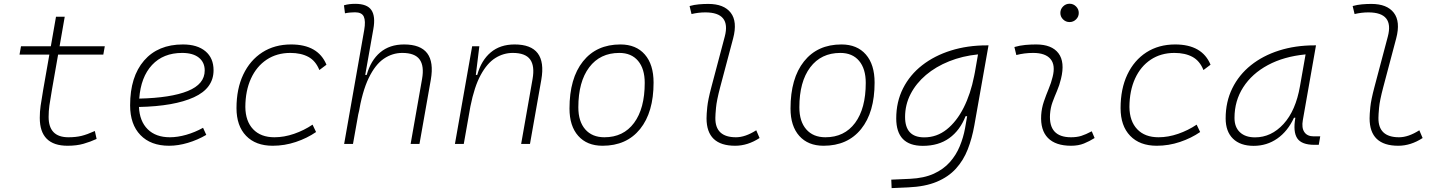

<svg xmlns="http://www.w3.org/2000/svg" viewBox="-20 -763 7657 1018"><path d="M338.4 9.8Q190.9 9.8 190.9 -138.2Q190.9 -170.9 195.3 -201.7Q199.7 -232.4 209 -287.1L241.7 -473.6H83.5L91.3 -517.6H249.5L276.9 -674.3H323.2L295.9 -517.6H535.6L527.8 -473.6H288.1L255.4 -287.1Q246.1 -232.9 241.9 -203.6Q237.8 -174.3 237.8 -143.1Q237.8 -35.2 342.8 -35.2Q381.8 -35.2 411.9 -42.5Q441.9 -49.8 482.9 -68.4L492.2 -26.4Q459.5 -11.2 422.9 -0.7Q386.2 9.8 338.4 9.8Z M880.9 -35.2Q921.4 -35.2 967.5 -48.3Q1013.7 -61.5 1056.6 -85.4L1073.7 -47.9Q1027.8 -21 976.1 -5.6Q924.3 9.8 876.5 9.8Q779.3 9.8 724.6 -46.9Q669.9 -103.5 669.9 -204.6Q669.9 -356.4 743.9 -441.9Q817.9 -527.3 949.7 -527.3Q1026.4 -527.3 1069.3 -491.2Q1112.3 -455.1 1112.3 -390.6Q1112.3 -294.9 1008.1 -247.3Q903.8 -199.7 716.8 -195.8Q720.2 -120.1 763.2 -77.6Q806.2 -35.2 880.9 -35.2ZM718.3 -240.2Q886.2 -244.1 975.8 -280.5Q1065.4 -316.9 1065.4 -389.2Q1065.4 -432.6 1034.2 -457.5Q1002.9 -482.4 945.8 -482.4Q845.7 -482.4 786.1 -418.5Q726.6 -354.5 718.3 -240.2Z M1435.1 -35.2Q1486.3 -35.2 1539.3 -53.5Q1592.3 -71.8 1637.2 -102.1L1655.8 -63Q1608.4 -30.3 1548.6 -10.3Q1488.8 9.8 1425.8 9.8Q1335.4 9.8 1284.7 -43Q1233.9 -95.7 1233.9 -189.9Q1233.9 -292 1269.8 -367.7Q1305.7 -443.4 1370.8 -485.4Q1436 -527.3 1523.4 -527.3Q1666.5 -527.3 1710.9 -419.9L1673.3 -391.6Q1653.8 -440.4 1615 -461.4Q1576.2 -482.4 1519.5 -482.4Q1447.8 -482.4 1394 -446.8Q1340.3 -411.1 1310.8 -346.7Q1281.2 -282.2 1280.8 -195.8Q1281.7 -120.1 1322.3 -77.6Q1362.8 -35.2 1435.1 -35.2Z M2157.2 0 2217.8 -344.2Q2230 -413.1 2204.8 -447.8Q2179.7 -482.4 2112.8 -482.4Q2060.5 -482.4 2015.1 -451.7Q1969.7 -420.9 1935.1 -349.6Q1900.4 -278.3 1880.4 -156.2L1882.8 -175.3L1851.6 0H1804.7L1911.1 -604Q1919.4 -651.9 1908.9 -674.8Q1898.4 -697.8 1862.3 -697.8Q1849.1 -697.8 1835.7 -696.5Q1822.3 -695.3 1809.1 -692.4L1803.7 -734.9Q1818.4 -739.3 1833.3 -741Q1848.1 -742.7 1863.3 -742.7Q1926.8 -742.7 1949.2 -709.5Q1971.7 -676.3 1959.5 -608.9L1916.5 -365.7H1924.3Q1945.8 -442.9 1995.8 -485.1Q2045.9 -527.3 2122.6 -527.3Q2296.9 -527.3 2264.2 -340.3L2204.1 0Z M2392.1 0 2483.4 -517.6H2521.5L2502.9 -365.7H2510.3Q2531.7 -442.9 2581.8 -485.1Q2631.8 -527.3 2708.5 -527.3Q2882.8 -527.3 2850.1 -340.3L2790 0H2743.2L2803.7 -344.2Q2815.9 -413.1 2790.8 -447.8Q2765.6 -482.4 2698.7 -482.4Q2649.4 -482.4 2606.2 -455.3Q2563 -428.2 2529.1 -366.2Q2495.1 -304.2 2474.1 -198.7L2439 0Z M3174.8 9.8Q3092.3 9.8 3045.9 -42.5Q2999.5 -94.7 2999.5 -187.5Q2999.5 -347.7 3071 -437.5Q3142.6 -527.3 3269.5 -527.3Q3352.5 -527.3 3398.9 -474.1Q3445.3 -420.9 3445.3 -325.2Q3445.3 -167.5 3373.8 -78.9Q3302.2 9.8 3174.8 9.8ZM3184.6 -35.2Q3285.2 -35.2 3341.8 -111.3Q3398.4 -187.5 3398.4 -323.7Q3398.4 -398.4 3363 -440.4Q3327.6 -482.4 3263.7 -482.4Q3161.6 -482.4 3104 -406Q3046.4 -329.6 3046.4 -193.8Q3046.4 -119.1 3083 -77.1Q3119.6 -35.2 3184.6 -35.2Z M3877.9 9.8Q3726.1 9.8 3726.1 -135.7Q3726.1 -157.2 3730 -195.6Q3733.9 -233.9 3751.5 -300.3L3822.8 -569.3Q3856.4 -697.3 3719.7 -697.3Q3683.1 -697.3 3646.5 -688.5L3636.2 -731Q3660.6 -737.8 3685.5 -740Q3710.4 -742.2 3735.4 -742.2Q3818.4 -742.2 3854.5 -695.3Q3890.6 -648.4 3867.2 -559.6L3798.3 -300.3Q3779.8 -230 3776.4 -192.1Q3772.9 -154.3 3772.9 -138.2Q3771.5 -35.2 3882.3 -35.2Q3931.6 -35.2 3989.7 -72.3L4007.3 -31.2Q3944.3 9.8 3877.9 9.8Z M4346.7 9.8Q4264.2 9.8 4217.8 -42.5Q4171.4 -94.7 4171.4 -187.5Q4171.4 -347.7 4242.9 -437.5Q4314.5 -527.3 4441.4 -527.3Q4524.4 -527.3 4570.8 -474.1Q4617.2 -420.9 4617.2 -325.2Q4617.2 -167.5 4545.7 -78.9Q4474.1 9.8 4346.7 9.8ZM4356.4 -35.2Q4457 -35.2 4513.7 -111.3Q4570.3 -187.5 4570.3 -323.7Q4570.3 -398.4 4534.9 -440.4Q4499.5 -482.4 4435.5 -482.4Q4333.5 -482.4 4275.9 -406Q4218.3 -329.6 4218.3 -193.8Q4218.3 -119.1 4254.9 -77.1Q4291.5 -35.2 4356.4 -35.2Z M4707.5 234.4 4705.6 189.5 4805.2 185.1Q4879.4 181.6 4931.2 158Q4982.9 134.3 5016.4 96.4Q5049.8 58.6 5068.8 12.2Q5087.9 -34.2 5096.7 -82.5L5107.9 -147H5099.6Q5069.8 -71.3 5012.9 -30.5Q4956.1 10.3 4873 10.3Q4731.9 10.3 4731.9 -135.3Q4731.9 -223.1 4768.1 -294.7Q4804.2 -366.2 4869.4 -417Q4934.6 -467.8 5022 -495.1Q5109.4 -522.5 5211.9 -522.5H5221.2L5146 -98.1Q5133.8 -29.3 5111.1 28.8Q5088.4 86.9 5048.6 130.9Q5008.8 174.8 4947 200.7Q4885.3 226.6 4795.4 230.5ZM5165.5 -474.6Q5083 -466.3 5012.5 -438Q4941.9 -409.7 4889.6 -365.5Q4837.4 -321.3 4808.1 -264.6Q4778.8 -208 4778.8 -142.6Q4778.8 -34.7 4880.4 -34.7Q4946.8 -34.7 4999.5 -76.7Q5052.2 -118.7 5089.4 -192.1Q5126.5 -265.6 5145 -359.9L5148.9 -379.4Z M5768.6 -66.9 5783.7 -31.2Q5756.8 -14.2 5727.3 -2.2Q5697.8 9.8 5659.2 9.8Q5576.7 9.8 5536.1 -31.7Q5495.6 -73.2 5500.5 -153.3Q5502.9 -189.9 5514.6 -224.4Q5526.4 -258.8 5540 -291.5Q5553.7 -324.2 5561 -355Q5577.1 -417.5 5550 -450Q5522.9 -482.4 5458 -482.4Q5411.6 -482.4 5368.7 -471.2L5358.4 -513.7Q5387.2 -522 5416 -524.7Q5444.8 -527.3 5473.6 -527.3Q5556.6 -527.3 5592 -480.7Q5627.4 -434.1 5605.5 -345.2Q5597.2 -310.5 5584.2 -280.5Q5571.3 -250.5 5560.5 -221.2Q5549.8 -191.9 5547.4 -157.7Q5539.1 -35.2 5658.7 -35.2Q5689.5 -35.2 5712.9 -42.5Q5736.3 -49.8 5768.6 -66.9ZM5650.9 -646Q5630.9 -646 5616.5 -660.2Q5602.1 -674.3 5602.1 -694.3Q5602.1 -714.4 5616.5 -728.8Q5630.9 -743.2 5650.9 -743.2Q5670.9 -743.2 5685.3 -728.8Q5699.7 -714.4 5699.7 -694.3Q5699.7 -674.3 5685.3 -660.2Q5670.9 -646 5650.9 -646Z M6122.6 -35.2Q6173.8 -35.2 6226.8 -53.5Q6279.8 -71.8 6324.7 -102.1L6343.3 -63Q6295.9 -30.3 6236.1 -10.3Q6176.3 9.8 6113.3 9.8Q6022.9 9.8 5972.2 -43Q5921.4 -95.7 5921.4 -189.9Q5921.4 -292 5957.3 -367.7Q5993.2 -443.4 6058.3 -485.4Q6123.5 -527.3 6210.9 -527.3Q6354 -527.3 6398.4 -419.9L6360.8 -391.6Q6341.3 -440.4 6302.5 -461.4Q6263.7 -482.4 6207 -482.4Q6135.3 -482.4 6081.5 -446.8Q6027.8 -411.1 5998.3 -346.7Q5968.8 -282.2 5968.3 -195.8Q5969.2 -120.1 6009.8 -77.6Q6050.3 -35.2 6122.6 -35.2Z M6627 10.3Q6556.2 10.3 6517.3 -27.8Q6478.5 -65.9 6478.5 -135.3Q6478.5 -223.1 6513.7 -294.7Q6548.8 -366.2 6612.3 -417Q6675.8 -467.8 6761.7 -495.1Q6847.7 -522.5 6948.7 -522.5H6957.5L6887.7 -126Q6880.4 -85.4 6895.8 -62.7Q6911.1 -40 6945.8 -40H6980L6972.2 4.9H6949.2Q6881.3 4.9 6858.2 -29.5Q6835 -64 6848.1 -138.7H6840.8Q6807.6 -66.9 6752.2 -28.3Q6696.8 10.3 6627 10.3ZM6634.3 -34.7Q6720.2 -34.7 6785.2 -105.5Q6850.1 -176.3 6872.6 -306.2L6902.3 -474.6Q6787.1 -463.4 6702.6 -418Q6618.2 -372.6 6571.8 -300.5Q6525.4 -228.5 6525.4 -137.7Q6525.4 -88.9 6554.2 -61.8Q6583 -34.7 6634.3 -34.7Z M7393.6 9.8Q7241.7 9.8 7241.7 -135.7Q7241.7 -157.2 7245.6 -195.6Q7249.5 -233.9 7267.1 -300.3L7338.4 -569.3Q7372.1 -697.3 7235.4 -697.3Q7198.7 -697.3 7162.1 -688.5L7151.9 -731Q7176.3 -737.8 7201.2 -740Q7226.1 -742.2 7251 -742.2Q7334 -742.2 7370.1 -695.3Q7406.2 -648.4 7382.8 -559.6L7314 -300.3Q7295.4 -230 7292 -192.1Q7288.6 -154.3 7288.6 -138.2Q7287.1 -35.2 7397.9 -35.2Q7447.3 -35.2 7505.4 -72.3L7522.9 -31.2Q7460 9.8 7393.6 9.8Z"/></svg>

Font: Cascadia Mono NF ExtraLight
Style: Italic
Weight: 200
Italic angle: -10°
Monospace: yes
Designer: Aaron Bell
Foundry: Saja Typeworks
Version: Version 2404.023; ttfautohint (v1.8.4)